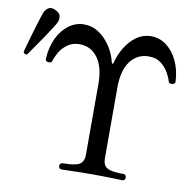

<svg xmlns="http://www.w3.org/2000/svg" viewBox="-170 -878 982 965"><g transform="rotate(10 321.5 -395.0)"><path d="M206 0Q199 0 195 -5Q191 -10 191 -16Q191 -22 195 -27Q199 -32 206 -32Q268 -32 291 -45Q314 -58 314 -95V-455Q314 -543 279 -589.5Q244 -636 187 -636Q150 -636 124.5 -617Q99 -598 85 -573Q71 -548 66 -530Q64 -522 57.5 -520.5Q51 -519 46 -520Q32 -521 32 -534Q35 -594 57 -640Q79 -686 114.5 -712Q150 -738 191 -738Q234 -738 268.5 -714.5Q303 -691 327.5 -653.5Q352 -616 362 -572Q363 -568 366 -568Q370 -568 370 -572Q381 -615 403.5 -652.5Q426 -690 459.5 -714Q493 -738 535 -738Q577 -738 612 -712Q647 -686 669 -640Q691 -594 694 -534Q694 -523 680 -520Q679 -520 678 -520Q672 -520 667 -521Q662 -522 660 -529Q655 -548 641 -573Q627 -598 602.5 -617Q578 -636 540 -636Q482 -636 446.5 -589.5Q411 -543 411 -455V-95Q411 -73 418.5 -59Q426 -45 449 -38.5Q472 -32 517 -32Q524 -32 527.5 -27Q531 -22 531 -16Q531 -10 527.5 -5Q524 0 517 0Q507 0 466.5 -1.5Q426 -3 363 -3Q300 -3 258 -1.5Q216 0 206 0ZM-64 -540Q-71 -537 -77 -540.5Q-83 -544 -84 -551Q-83 -554 -77.5 -574Q-72 -594 -64 -622.5Q-56 -651 -47 -680Q-38 -709 -31 -731.5Q-24 -754 -21 -761Q-13 -778 1 -786.5Q15 -795 37 -784Q60 -774 63 -757Q66 -740 58 -724Q55 -717 42.5 -697Q30 -677 13 -652Q-4 -627 -21 -602.5Q-38 -578 -50 -560.5Q-62 -543 -64 -540Z"/></g></svg>

Font: Zen Old Mincho Medium
Style: Regular
Weight: 500
Designer: Yoshimichi Ohira
Foundry: Positype
Version: Version 1.500